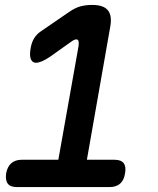

<svg xmlns="http://www.w3.org/2000/svg" viewBox="-20 -760 640 780"><path d="M49 0Q22 0 11.5 -14Q1 -28 5 -56Q10 -83 26 -97Q42 -111 69 -111H217L299 -572Q301 -586 299 -593Q297 -600 290 -600Q286 -600 280.5 -597.5Q275 -595 267 -589L184 -530Q165 -517 150.5 -511Q136 -505 126 -505Q111 -505 105 -520.5Q99 -536 105 -567Q109 -589 119 -605Q129 -621 145 -632L263 -713Q287 -729 308 -734.5Q329 -740 355 -740Q400 -740 418 -718.5Q436 -697 428 -652L333 -111H445Q472 -111 482.5 -97Q493 -83 488 -56Q484 -28 468 -14Q452 0 425 0Z"/></svg>

Font: Maple Mono NL SemiBold
Style: Italic
Weight: 600
Italic angle: -10°
Monospace: yes
Designer: subframe7536
Version: Version 7.000